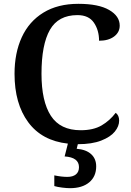

<svg xmlns="http://www.w3.org/2000/svg" viewBox="-20 -744 683 1004"><path d="M603 -113Q603 -84 580.5 -56Q558 -28 509.5 -9Q461 10 387 10L381 34Q430 38 456.5 62Q483 86 483 126Q483 179 446.5 209.5Q410 240 346 240Q329 240 305 237Q281 234 264 229V173Q302 181 332 181Q361 181 377 168Q393 155 393 130Q393 79 318 74L335 7Q199 -8 127.5 -105Q56 -202 56 -358Q56 -467 94 -549.5Q132 -632 207 -678Q282 -724 390 -724Q495 -724 550.5 -692Q606 -660 606 -610Q606 -575 576.5 -553Q547 -531 498 -531Q498 -586 471 -625.5Q444 -665 385 -665Q285 -665 241 -588Q197 -511 197 -358Q197 -214 246 -138.5Q295 -63 402 -63Q468 -63 511 -88Q554 -113 585 -154Q603 -141 603 -113Z"/></svg>

Font: Noto Serif SemiBold
Style: Regular
Weight: 600
Designer: Monotype Design Team
Foundry: Monotype Imaging Inc.
Version: Version 1.001